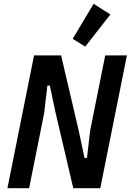

<svg xmlns="http://www.w3.org/2000/svg" viewBox="-20 -989 687 1009"><path d="M272 -397 242 -539H229L212 -394L133 0H19L159 -698H301L394 -301L424 -159H437L454 -304L533 -698H647L507 0H365ZM428 -744 362 -785 472 -969 560 -913Z"/></svg>

Font: IBM Plex Sans Condensed SemiBold
Style: Italic
Weight: 600
Width: 3
Italic angle: -11°
Designer: Mike Abbink, Paul van der Laan, Pieter van Rosmalen
Foundry: Bold Monday
Version: Version 1.3